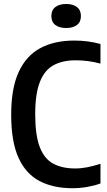

<svg xmlns="http://www.w3.org/2000/svg" viewBox="-20 -958 550 987"><path d="M352 9.5Q254 9.5 183.5 -27.2Q113 -64 75.2 -146.8Q37.5 -229.5 37.5 -368.5Q37.5 -504 76 -587.8Q114.5 -671.5 187 -710.5Q259.5 -749.5 361.5 -749.5Q432 -749.5 496.5 -732V-631Q463.5 -640 432.2 -644Q401 -648 368.5 -648Q301 -648 254.8 -622.5Q208.5 -597 184.8 -536.2Q161 -475.5 161 -370.5Q161 -262.5 184.5 -201.8Q208 -141 254 -116.5Q300 -92 366.5 -92Q397 -92 428.8 -98.2Q460.5 -104.5 496.5 -116V-15Q467.5 -4 429.5 2.8Q391.5 9.5 352 9.5ZM320 -814Q285 -814 264.5 -829.5Q244 -845 244 -875.5Q244 -906 264.5 -921.8Q285 -937.5 320 -937.5Q355 -937.5 375.5 -921.8Q396 -906 396 -875.5Q396 -845 375.5 -829.5Q355 -814 320 -814Z"/></svg>

Font: Encode Sans Condensed SemiBold
Style: Regular
Weight: 600
Width: 3
Designer: Multiple Designers
Foundry: Impallari Type
Version: Version 3.000; ttfautohint (v1.8.3) -l 8 -r 50 -G 200 -x 14 